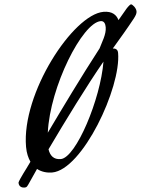

<svg xmlns="http://www.w3.org/2000/svg" viewBox="-146 -831 859 1065"><g transform="rotate(-5 283.5 -298.5)"><path d="M651 -738C651 -757 631 -779 624 -779C616 -779 595 -756 590 -749C576 -732 561 -715 547 -698C539 -727 517 -751 468 -751C299 -751 -25 -340 -25 -42C-25 -7 -18 20 -8 42C-24 65 -40 86 -54 105C-62 116 -84 147 -84 152C-84 175 -67 182 -52 182C-40 182 -37 176 -22 154C-8 133 8 110 25 85C49 104 79 112 107 112C275 112 529 -323 529 -517C529 -537 517 -543 502 -544C547 -596 591 -647 633 -700C645 -716 651 -726 651 -738ZM448 -701C468 -701 473 -683 473 -665C473 -625 445 -585 429 -551C312 -401 197 -242 102 -110C136 -363 346 -701 448 -701ZM161 42C121 42 103 17 98 -18C206 -169 342 -353 444 -476C410 -271 246 42 161 42Z"/></g></svg>

Font: Mervale Script
Style: Regular
Weight: 400
Designer: Astigmatic (AOETI)
Foundry: Astigmatic (AOETI)
Version: Version 1.000